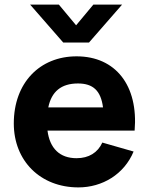

<svg xmlns="http://www.w3.org/2000/svg" viewBox="-20 -800 648 835"><path d="M236 -780H111L255 -615H367L511 -780H386L311 -690ZM321 15C425 15 520 -42 561 -141L425 -180C405 -136 366 -112 313 -112C239.5 -112 196.5 -155 186.5 -232H565.5C582 -428 483 -555 313 -555C153 -555 40 -440 40 -263C40 -101 155 15 321 15ZM319 -437C384.5 -437 418.5 -406 428 -333H190C204 -401.5 246 -437 319 -437Z"/></svg>

Font: Manrope ExtraBold
Style: Regular
Weight: 800
Designer: Mikhail Sharanda
Foundry: Mikhail Sharanda
Version: Version 4.505